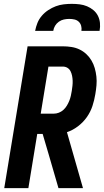

<svg xmlns="http://www.w3.org/2000/svg" viewBox="-20 -975 540 995"><path d="M2 0 123 -735H305Q328 -735 350.5 -731.5Q373 -728 392.5 -718.5Q412 -709 427.5 -694.5Q443 -680 454 -661.5Q465 -643 471 -622Q477 -601 479.5 -578.5Q482 -556 480 -533Q478 -510 474 -487Q469 -456 459 -425.5Q449 -395 430 -368Q411 -341 384 -320.5Q357 -300 327 -290L410 0H283L234 -169L201 -281H173L127 0ZM191 -386H259Q272 -386 285 -391Q298 -396 308.5 -405.5Q319 -415 326.5 -427.5Q334 -440 339 -452.5Q344 -465 347 -478Q350 -491 352 -504Q354 -517 355.5 -530.5Q357 -544 356.5 -557Q356 -570 353.5 -582.5Q351 -595 345.5 -606Q340 -617 329.5 -623.5Q319 -630 305 -630H231ZM162 -815Q166 -836 174 -856Q182 -876 196.5 -893Q211 -910 230 -922.5Q249 -935 269 -942.5Q289 -950 310 -952.5Q331 -955 352 -955Q373 -955 393 -952.5Q413 -950 431 -942.5Q449 -935 464 -922.5Q479 -910 487.5 -893Q496 -876 498 -856Q500 -836 496 -815H402Q404 -829 400.5 -841.5Q397 -854 388 -862.5Q379 -871 366 -874Q353 -877 339 -877Q325 -877 311 -874Q297 -871 285 -862.5Q273 -854 265.5 -841.5Q258 -829 256 -815Z"/></svg>

Font: Iosevka SS18 Extrabold
Style: Italic
Weight: 800
Italic angle: -9°
Monospace: yes
Designer: Belleve Invis
Foundry: Belleve Invis
Version: Version 25.1.1; ttfautohint (v1.8.4)